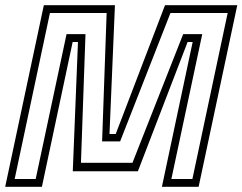

<svg xmlns="http://www.w3.org/2000/svg" viewBox="-32 -720 934 740"><path d="M-12 0 137 -700H411L390 -203.5H414L604 -700H882.5L733.5 0H592L710.5 -558H691L499.5 -60H248.5L268.5 -558H248L129.5 0ZM24.5 -30H105.5L224.5 -588.5H297.5L280 -92.5H478.5L674 -588.5H747.5L628.5 -30H709.5L845.5 -670H625L431 -175H361.5L379 -670H160.5Z"/></svg>

Font: Tourney Thin Light
Style: Italic
Weight: 300
Italic angle: -12°
Version: Version 1.015